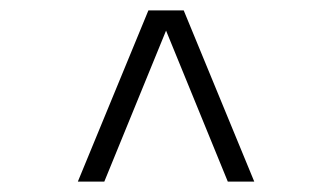

<svg xmlns="http://www.w3.org/2000/svg" viewBox="-20 -730 640 370"><path d="M130 -380 266 -710H334L470 -380H419L300 -671L181 -380Z"/></svg>

Font: Geist Mono ExtraLight
Style: Regular
Weight: 200
Monospace: yes
Designer: Basement.studio, Andrés Briganti, Mateo Zaragoza
Foundry: Basement.studio, Vercel, Andrés Briganti, Guido Ferreyra, Mateo Zaragoza
Version: Version 1.500; ttfautohint (v1.8.4.7-5d5b)